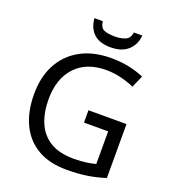

<svg xmlns="http://www.w3.org/2000/svg" viewBox="-162 -1040 1053 1172"><g transform="rotate(20 364.0 -454.0)"><path d="M407 -377H654V-27Q596 -8 537 1Q478 10 403 10Q292 10 216 -34.5Q140 -79 100.5 -161.5Q61 -244 61 -357Q61 -469 105 -551Q149 -633 231.5 -678.5Q314 -724 431 -724Q491 -724 544.5 -713Q598 -702 644 -682L610 -604Q572 -621 524.5 -633Q477 -645 426 -645Q298 -645 226.5 -568Q155 -491 155 -357Q155 -272 182.5 -206.5Q210 -141 269 -104.5Q328 -68 424 -68Q471 -68 504 -73Q537 -78 564 -85V-297H407ZM560 -918Q555 -858 514.5 -821Q474 -784 402 -784Q328 -784 290.5 -820.5Q253 -857 249 -918H303Q308 -877 333 -866Q358 -855 404 -855Q443 -855 471.5 -867Q500 -879 505 -918Z"/></g></svg>

Font: Noto Sans Tagbanwa
Style: Regular
Weight: 400
Designer: Monotype Design Team
Foundry: Monotype Imaging Inc.
Version: Version 2.001; ttfautohint (v1.8.4.7-5d5b)